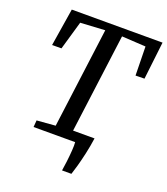

<svg xmlns="http://www.w3.org/2000/svg" viewBox="-164 -856 1005 1156"><g transform="rotate(20 338.0 -278.0)"><path d="M120 0 123.5 -43.5 242.5 -53 326.5 -695 169 -686 116 -502.5 56 -502 94.5 -743H676L648 -502L591 -501L587.5 -686L434 -695L351 -61H488.5Q481 -8 470 41.2Q459 90.5 448.2 128.8Q437.5 167 430.5 187H370.5Q374.5 164 379 126.8Q383.5 89.5 386 54Q388.5 18.5 386.5 0Z"/></g></svg>

Font: Merriweather
Style: Italic
Weight: 400
Italic angle: -7.8°
Designer: Eben Sorkin
Foundry: Eben Sorkin
Version: Version 2.100